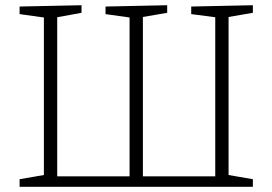

<svg xmlns="http://www.w3.org/2000/svg" viewBox="-20 -715 1042 735"><path d="M948 -695V-666L855 -650V-45L948 -29V0H55V-29L148 -45V-648L55 -661V-690L292 -695V-666L199 -649V-40H476V-648L384 -661V-690L620 -695V-666L527 -650V-40H804V-649L712 -661V-690Z"/></svg>

Font: Bitter Pro Light
Style: Regular
Weight: 300
Designer: Sol Matas, and Bitter project Authors
Foundry: Sol Matas
Version: Version 1.010